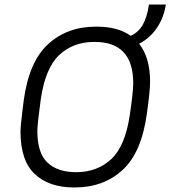

<svg xmlns="http://www.w3.org/2000/svg" viewBox="-20 -813 748 843"><path d="M591 -621Q639 -560 639 -454Q639 -415 625 -315Q602 -144 518.5 -67Q435 10 309 10H304Q196 10 133 -48.5Q70 -107 70 -235Q70 -259 79 -331L84 -371Q107 -542 191 -619Q275 -696 401 -696H405Q497 -696 554 -656Q588 -671 607 -704.5Q626 -738 634 -793H708Q700 -737 669.5 -691.5Q639 -646 591 -621ZM565 -448Q565 -629 395 -629Q301 -629 240 -571.5Q179 -514 159 -377Q144 -267 144 -238Q144 -140 189 -98.5Q234 -57 314 -57Q407 -57 468.5 -114.5Q530 -172 550 -309Q565 -410 565 -448Z"/></svg>

Font: Chivo Light Italic
Style: Regular
Weight: 300
Italic angle: -8.05°
Designer: Hector Gatti
Foundry: Omnibus-Type
Version: Version 1.007